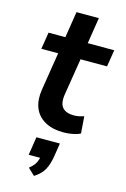

<svg xmlns="http://www.w3.org/2000/svg" viewBox="-136 -697 678 1036"><g transform="rotate(15 203.5 -178.5)"><path d="M258 10Q193 10 151 -14.5Q109 -39 92.5 -82Q76 -125 85 -182L119 -395H25L40 -489H134L157 -635H282L259 -489H407L392 -395H244L211 -190Q203 -138 223.5 -115.5Q244 -93 287 -93Q302 -93 316 -96Q330 -99 343 -103L350 -9Q334 0 308 5Q282 10 258 10ZM164 278 126 242Q151 222 160.5 203.5Q170 185 174 160L198 175H107L123 73H254L242 149Q235 192 219 222.5Q203 253 164 278Z"/></g></svg>

Font: Nunito Sans 12pt
Style: Bold Italic
Weight: 700
Italic angle: -9°
Designer: Vernon Adams
Foundry: Vernon Adams
Version: Version 3.101;gftools[0.9.27]